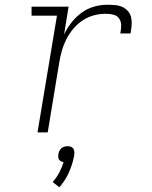

<svg xmlns="http://www.w3.org/2000/svg" viewBox="-20 -558 640 809"><path d="M138 0 220 -492H113V-530H269L250 -413Q263 -440 281.5 -463.5Q300 -487 324 -504.5Q348 -522 376 -530Q404 -538 432 -538Q449 -538 465.5 -536.5Q482 -535 496 -528.5Q510 -522 520 -510Q530 -498 533 -482.5Q536 -467 534.5 -450Q533 -433 530 -417H487Q490 -433 490.5 -449.5Q491 -466 482.5 -479Q474 -492 458.5 -496Q443 -500 426 -500Q401 -500 376 -493.5Q351 -487 329 -472.5Q307 -458 289.5 -437.5Q272 -417 260 -393.5Q248 -370 241 -345.5Q234 -321 230 -297L181 0ZM230 231 202 209Q218 191 229.5 169.5Q241 148 248 125Q242 124 237 121.5Q232 119 229 114.5Q226 110 225.5 104Q225 98 226 92Q227 85 230 78.5Q233 72 238.5 67Q244 62 251 60Q258 58 265 58Q272 58 278 60Q284 62 288 67Q292 72 293 78.5Q294 85 293 92V94L291 105Q284 139 269 171.5Q254 204 230 231Z"/></svg>

Font: Iosevka Slab XLtEx
Style: Italic
Weight: 200
Width: 7
Italic angle: -9°
Monospace: yes
Designer: Belleve Invis
Foundry: Belleve Invis
Version: Version 11.1.0; ttfautohint (v1.8.3)